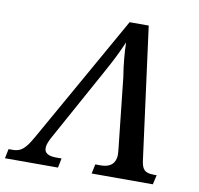

<svg xmlns="http://www.w3.org/2000/svg" viewBox="-124 -797 914 881"><g transform="rotate(10 332.5 -357.0)"><path d="M-45 0 -36 -44H-18Q1 -44 15 -50Q29 -56 43.5 -73Q58 -90 75 -121L410 -714H499L580 -101Q583 -78 589.5 -66Q596 -54 608.5 -49Q621 -44 640 -44H654L644 0H359L368 -44H394Q421 -44 438.5 -55Q456 -66 461 -90Q463 -99 462.5 -108.5Q462 -118 461 -129L425 -463Q418 -505 414.5 -544.5Q411 -584 410 -620Q395 -585 378 -550.5Q361 -516 336 -471L152 -137Q145 -125 139.5 -112.5Q134 -100 132 -91Q127 -67 140.5 -55.5Q154 -44 184 -44H211L202 0Z"/></g></svg>

Font: ET Text
Style: Italic
Weight: 470
Italic angle: -12°
Designer: Monotype Design Team
Foundry: Monotype Imaging Inc.
Version: Version 2.009